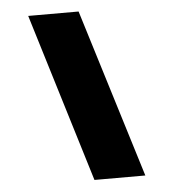

<svg xmlns="http://www.w3.org/2000/svg" viewBox="-50 -719 676 765"><g transform="rotate(-5 288.0 -337.0)"><path d="M297 0H500.5L292.5 -674H91Z"/></g></svg>

Font: Anybody UltraCondensed Thin Black
Style: Italic
Weight: 900
Italic angle: -10°
Version: Version 1.111